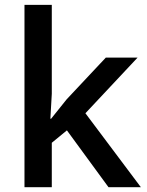

<svg xmlns="http://www.w3.org/2000/svg" viewBox="-20 -780 612 800"><path d="M189.9 -285.2H192.9L257.8 -366.2L420.9 -540H553.2L335.9 -308.1L566.9 0H432.1L258.8 -236.8L195.8 -185.1V0H82V-759.8H195.8V-389.2Z"/></svg>

Font: Open Sans
Style: SemiBold
Weight: 600
Foundry: Ascender Corporation
Version: Version 1.10